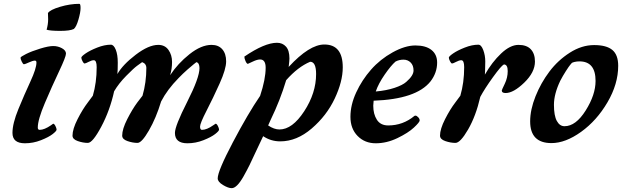

<svg xmlns="http://www.w3.org/2000/svg" viewBox="-20 -737 3248 1001"><path d="M365 -586Q345 -576 294 -576Q243 -576 223 -582Q231 -611 231 -636Q231 -661 230 -669Q241 -686 293 -701.5Q345 -717 394 -717Q400 -717 400 -695Q400 -673 389 -635Q378 -597 365 -586ZM110 10Q45 10 45 -44Q45 -93 76 -168.5Q107 -244 138.5 -312Q170 -380 170 -411Q170 -421 162 -421Q151 -421 130.5 -411.5Q110 -402 105 -402Q100 -402 93.5 -415.5Q87 -429 87 -436Q87 -441 116 -455.5Q145 -470 189 -483.5Q233 -497 257.5 -497Q282 -497 303 -485.5Q324 -474 324 -457.5Q324 -441 287.5 -364Q251 -287 214 -200Q177 -113 177 -72Q177 -60 187 -60Q211 -60 246 -84L257 -92Q263 -92 269 -80Q275 -68 275 -61Q275 -54 254.5 -38Q234 -22 193.5 -6Q153 10 110 10Z M820 -208Q794 -122 756.5 -57Q719 8 697 8Q672 8 644.5 -1.5Q617 -11 617 -30Q617 -64 643.5 -116Q670 -168 696 -203L723 -238Q743 -307 743 -384Q743 -394 737.5 -401.5Q732 -409 721 -413Q711 -406 694 -393.5Q677 -381 638 -341.5Q599 -302 575 -261Q553 -161 508 -76.5Q463 8 438 8Q413 8 385.5 -1.5Q358 -11 358 -30Q358 -64 384.5 -116Q411 -168 438 -203L464 -238Q484 -306 484 -387Q484 -423 469 -423Q458 -423 442 -414.5Q426 -406 421 -406Q416 -406 410 -418Q404 -430 404 -436.5Q404 -443 426.5 -458.5Q449 -474 487 -489Q525 -504 558 -504Q573 -504 583.5 -478Q594 -452 594 -410.5Q594 -369 592 -351Q620 -400 687.5 -451.5Q755 -503 805 -503Q840 -503 858.5 -476.5Q877 -450 877 -414Q877 -378 867 -345Q907 -406 968 -454.5Q1029 -503 1083 -503Q1119 -503 1139 -480Q1159 -457 1159 -417Q1159 -377 1125 -301.5Q1091 -226 1057 -160Q1023 -94 1023 -77Q1023 -60 1033 -60Q1058 -60 1092 -84L1104 -92Q1110 -92 1116 -80Q1122 -68 1122 -61Q1122 -54 1101.5 -38Q1081 -22 1040.5 -6Q1000 10 957 10Q892 10 892 -44Q892 -80 956 -206Q1020 -332 1020 -382Q1020 -395 1016 -403Q1012 -411 1004 -413Q999 -409 990.5 -402.5Q982 -396 957.5 -374.5Q933 -353 911 -330Q852 -270 820 -208Z M1597 -415Q1533 -388 1472 -319Q1441 -215 1391 -112Q1380 -88 1378 -83Q1409 -62 1437 -62Q1504 -62 1566 -157Q1628 -252 1628 -351Q1628 -415 1597 -415ZM1352 -27Q1342 -7 1317.5 46Q1293 99 1281 123.5Q1269 148 1250 182Q1215 244 1188 244Q1170 244 1142.5 227.5Q1115 211 1115 193Q1115 155 1194 5Q1273 -145 1336 -237Q1365 -324 1365 -384Q1365 -427 1336 -427Q1321 -427 1298 -416Q1275 -405 1272 -404Q1266 -405 1260 -418.5Q1254 -432 1254 -442Q1360 -514 1424 -514Q1453 -514 1471 -494Q1489 -474 1489 -432Q1489 -422 1485 -388Q1593 -505 1671 -505Q1767 -505 1767 -386Q1767 -312 1725 -223Q1683 -134 1605 -67Q1527 0 1441 0Q1392 0 1352 -27Z M2042 -416Q2018 -395 1985.5 -348Q1953 -301 1939 -260Q1995 -265 2037 -279Q2079 -293 2098 -310Q2136 -343 2136 -369.5Q2136 -396 2121 -411Q2106 -426 2083.5 -426Q2061 -426 2042 -416ZM1928 -212Q1926 -190 1926 -186Q1926 -142 1945 -112.5Q1964 -83 2004 -83Q2081 -83 2141 -133Q2142 -134 2147 -134Q2152 -134 2160 -126Q2168 -118 2168 -109Q2168 -100 2138 -72Q2108 -44 2052 -17Q1996 10 1939 10Q1882 10 1844.5 -28Q1807 -66 1807 -128Q1807 -190 1837 -255Q1867 -320 1914.5 -374Q1962 -428 2027 -464Q2092 -500 2146 -500Q2200 -500 2229.5 -476.5Q2259 -453 2259 -411Q2259 -357 2224 -312Q2150 -220 1928 -212Z M2607 -401Q2593 -394 2550 -334.5Q2507 -275 2484 -232Q2461 -132 2420.5 -62Q2380 8 2354.5 8Q2329 8 2301.5 -1.5Q2274 -11 2274 -30Q2274 -64 2300.5 -116Q2327 -168 2354 -203L2380 -238Q2400 -306 2400 -387Q2400 -423 2385 -423Q2374 -423 2358 -414.5Q2342 -406 2337 -406Q2332 -406 2326 -418Q2320 -430 2320 -436.5Q2320 -443 2342.5 -458.5Q2365 -474 2403 -489Q2441 -504 2474 -504Q2489 -504 2499.5 -476Q2510 -448 2510 -416.5Q2510 -385 2509 -369.5Q2508 -354 2508 -348Q2545 -413 2592.5 -458Q2640 -503 2683 -503Q2726 -503 2747.5 -480Q2769 -457 2769 -416Q2769 -360 2713 -306Q2657 -252 2616 -252Q2596 -252 2596 -265Q2596 -268 2611.5 -300Q2627 -332 2627 -366.5Q2627 -401 2607 -401Z M2923 -79Q2982 -79 3033.5 -161Q3085 -243 3085 -315Q3085 -417 3001 -417Q2987 -417 2975 -414Q2963 -411 2961 -408.5Q2959 -406 2952.5 -398.5Q2946 -391 2930 -366Q2914 -341 2901 -316Q2868 -247 2868 -190.5Q2868 -134 2883 -106.5Q2898 -79 2923 -79ZM2855 9Q2744 9 2744 -104Q2744 -165 2772 -235Q2800 -305 2844.5 -364Q2889 -423 2951 -462.5Q3013 -502 3077.5 -502Q3142 -502 3172.5 -476.5Q3203 -451 3203 -394Q3203 -299 3147 -203.5Q3091 -108 3009.5 -49.5Q2928 9 2855 9Z"/></svg>

Font: Clara
Style: Regular
Weight: 400
Designer: Proyecto DEMO
Foundry: Proyecto DEMO
Version: Version 1.002